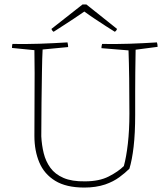

<svg xmlns="http://www.w3.org/2000/svg" viewBox="-20 -838 758 865"><path d="M360 7Q278 7 228.5 -23.5Q179 -54 157 -106.5Q135 -159 135 -225Q135 -296 135.5 -370.5Q136 -445 136 -508.5Q136 -572 135 -612L34 -622Q34 -633 36 -640Q99 -639 159 -641Q219 -643 284 -647Q287 -636 287 -626L172 -615Q170 -579 169 -514.5Q168 -450 167 -373.5Q166 -297 166 -224Q168 -184 177 -147.5Q186 -111 207 -82Q228 -53 266 -36.5Q304 -20 363 -21Q427 -21 470 -43Q513 -65 538 -90Q549 -130 556 -190.5Q563 -251 563 -326Q563 -412 562 -484.5Q561 -557 559 -611L437 -621Q437 -631 440 -640Q505 -639 564.5 -641Q624 -643 687 -647Q690 -638 690 -627L591 -614Q590 -557 589.5 -512.5Q589 -468 589 -423.5Q589 -379 589 -320Q589 -237 582 -177Q575 -117 563 -78Q544 -59 517.5 -39.5Q491 -20 454 -7Q412 7 360 7ZM497 -695Q482 -704 457.5 -720Q433 -736 406.5 -753.5Q380 -771 360 -786Q339 -771 313.5 -754.5Q288 -738 264.5 -722.5Q241 -707 225 -697L221 -695Q219 -696 215.5 -700.5Q212 -705 212 -708L352 -818H369L507 -708Q507 -705 503.5 -700.5Q500 -696 497 -695Z"/></svg>

Font: Labrada ExtraLight
Style: Regular
Weight: 200
Designer: Mercedes Jáuregui
Foundry: Omnibus-Type Team
Version: Version 1.000; ttfautohint (v1.8.4.7-5d5b)